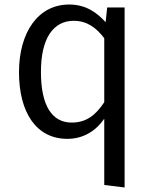

<svg xmlns="http://www.w3.org/2000/svg" viewBox="-20 -601 674 849"><path d="M454 -568 447 -503C409 -545 360 -581 286 -581C147 -581 64 -456 64 -282C64 -104 140 13 278 13C348 13 404 -22 441 -76V217L531 228V-568ZM297 -59C211 -59 161 -132 161 -283C161 -434 217 -509 306 -509C365 -509 406 -478 441 -432V-149C403 -92 362 -59 297 -59Z"/></svg>

Font: Glow Sans SC Normal Book
Style: Regular
Weight: 500
Designer: Ryoko NISHIZUKA (kana, bopomofo & ideographs); Paul D. Hunt (Latin, Greek & Cyrillic); Sandoll Communications, Soo-young
Version: Version 0.93